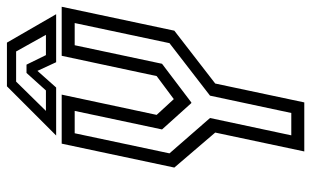

<svg xmlns="http://www.w3.org/2000/svg" viewBox="-192 -706 898 554"><g transform="rotate(-90 257.0 -429.0)"><path d="M97 0 151.5 -257 50.5 -375 119.5 -700H261L202.5 -426L248 -376.5L314.5 -426L373 -700H514.5L445.5 -375L293 -257L238.5 0ZM143.5 -37.5H208L258 -272L409.5 -389L467.5 -662.5H403.5L350 -410.5L238.5 -326H236.5L160.5 -410.5L214 -662.5H149.5L91.5 -389L193.5 -272ZM285 -858H411L493 -716H354.5L329.5 -770L281.5 -716H143ZM298.5 -831.5 214 -745.5H273L323.5 -801.5H347.5L375 -745.5H433.5L385.5 -831.5Z"/></g></svg>

Font: Tourney Condensed Regular
Style: Italic
Weight: 400
Width: 3
Italic angle: -12°
Designer: Tyler Finck
Foundry: Etcetera Type Co
Version: Version 1.010; ttfautohint (v1.8.3)